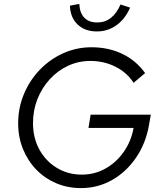

<svg xmlns="http://www.w3.org/2000/svg" viewBox="-20 -953 825 983"><path d="M394 10Q326 10 267.5 -15Q209 -40 165.5 -85Q122 -130 97.5 -190.5Q73 -251 73 -321Q73 -401 102.5 -471.5Q132 -542 184 -596Q236 -650 304 -680.5Q372 -711 448 -711Q535 -711 605.5 -677.5Q676 -644 723 -579L664 -529Q630 -582 571 -611.5Q512 -641 443 -641Q382 -641 329 -616.5Q276 -592 235.5 -548Q195 -504 172 -446.5Q149 -389 149 -323Q149 -247 181.5 -187.5Q214 -128 271 -93.5Q328 -59 399 -59Q464 -59 519 -89.5Q574 -120 612.5 -174Q651 -228 664 -298H433L444 -366H752L743 -314Q727 -220 677 -146.5Q627 -73 554 -31.5Q481 10 394 10ZM476 -792Q415 -792 377.5 -827.5Q340 -863 338 -924L386 -933Q388 -887 411.5 -862.5Q435 -838 478 -838Q557 -838 597 -930L646 -914Q621 -856 576.5 -824Q532 -792 476 -792Z"/></svg>

Font: Red Hat Text VF
Style: Italic
Weight: 300
Italic angle: -12°
Designer: Pentagram, MCKL
Foundry: Pentagram, MCKL
Version: Version 1.023